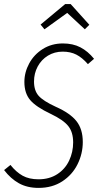

<svg xmlns="http://www.w3.org/2000/svg" viewBox="-21 -906 483 937"><path d="M438 -619 408 -593Q380 -625 351.5 -639.5Q323 -654 285 -654Q245 -654 213 -634.5Q181 -615 163 -581.5Q145 -548 145 -508Q145 -464 167.5 -438.5Q190 -413 251 -385Q321 -354 352 -315Q383 -276 383 -213Q383 -156 357.5 -104.5Q332 -53 283 -21Q234 11 167 11Q112 11 71.5 -11.5Q31 -34 -1 -76L30 -101Q58 -66 89.5 -48.5Q121 -31 167 -31Q220 -31 258.5 -56Q297 -81 316.5 -122.5Q336 -164 336 -211Q336 -261 312 -291Q288 -321 227 -350Q155 -384 126.5 -417.5Q98 -451 98 -506Q98 -553 121.5 -596.5Q145 -640 188 -667Q231 -694 286 -694Q335 -694 371.5 -675Q408 -656 438 -619ZM196 -763 177 -786 297 -886H324L415 -785L393 -763L307 -843Z"/></svg>

Font: Fira Sans Extra Condensed ExtraLight
Style: Italic
Weight: 275
Width: 3
Italic angle: -8°
Designer: Carrois Corporate & Edenspiekermann AG
Foundry: Carrois Corporate GbR & Edenspiekermann AG
Version: Version 4.203